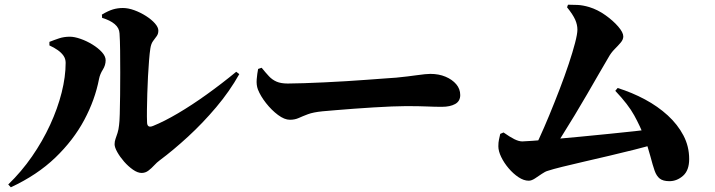

<svg xmlns="http://www.w3.org/2000/svg" viewBox="-20 -768 3040 816"><path d="M582 -33Q565 -33 545 -47Q525 -61 507.5 -81Q490 -101 478.5 -121.5Q467 -142 467 -155Q467 -167 471 -178Q475 -189 479.5 -203Q484 -217 486 -236Q488 -249 489 -283.5Q490 -318 490.5 -364.5Q491 -411 491 -460Q491 -509 490.5 -553Q490 -597 488 -626Q487 -649 467.5 -665.5Q448 -682 414 -692L413 -706Q440 -722 460 -728Q480 -734 502 -734Q525 -734 551 -724.5Q577 -715 600.5 -700Q624 -685 638.5 -668.5Q653 -652 653 -638Q653 -624 646 -614.5Q639 -605 630.5 -593.5Q622 -582 619 -562Q616 -543 613.5 -511.5Q611 -480 609 -443.5Q607 -407 606 -370Q605 -333 604.5 -301.5Q604 -270 605 -249Q605 -222 631 -233Q678 -252 736.5 -286.5Q795 -321 858.5 -366.5Q922 -412 984 -463L997 -453Q956 -380 899 -312.5Q842 -245 779.5 -187.5Q717 -130 658 -86Q647 -78 635.5 -65.5Q624 -53 611 -43Q598 -33 582 -33ZM15 16Q71 -38 116 -103Q161 -168 193 -237.5Q225 -307 242 -374.5Q259 -442 259 -501Q259 -518 250 -531Q241 -544 225.5 -555Q210 -566 190 -575V-590Q210 -598 231 -605Q252 -612 277 -612Q296 -612 322 -603Q348 -594 372.5 -579Q397 -564 413 -546.5Q429 -529 429 -512Q429 -491 417 -472Q405 -453 401 -433Q384 -344 338 -258Q292 -172 215 -98Q138 -24 26 28Z M1212 -259Q1189 -259 1161.5 -279.5Q1134 -300 1110.5 -330Q1087 -360 1076 -388Q1069 -407 1071 -431Q1073 -455 1077 -475L1092 -480Q1109 -459 1123 -444Q1137 -429 1155.5 -421Q1174 -413 1203 -413Q1232 -413 1272.5 -414.5Q1313 -416 1359 -418Q1405 -420 1451.5 -423Q1498 -426 1540 -429Q1582 -432 1614.5 -434.5Q1647 -437 1664 -438Q1714 -443 1752.5 -448.5Q1791 -454 1809 -454Q1845 -454 1873.5 -442Q1902 -430 1919 -410Q1936 -390 1936 -364Q1936 -338 1914.5 -326Q1893 -314 1858 -314Q1827 -314 1794.5 -315.5Q1762 -317 1705 -317Q1680 -317 1644.5 -315.5Q1609 -314 1567.5 -311.5Q1526 -309 1485.5 -306Q1445 -303 1409.5 -300Q1374 -297 1351 -295Q1311 -291 1288.5 -282.5Q1266 -274 1249.5 -266.5Q1233 -259 1212 -259Z M2233 -104Q2250 -133 2271 -178.5Q2292 -224 2314.5 -278.5Q2337 -333 2358.5 -389Q2380 -445 2397 -496Q2414 -547 2424 -585.5Q2434 -624 2434 -642Q2434 -663 2424.5 -684.5Q2415 -706 2390 -737L2394 -748Q2412 -748 2434.5 -747Q2457 -746 2484 -738Q2520 -727 2553 -703.5Q2586 -680 2607.5 -655Q2629 -630 2629 -613Q2629 -600 2618 -587Q2607 -574 2592 -559Q2577 -544 2566 -524Q2547 -492 2524 -452Q2501 -412 2475.5 -368Q2450 -324 2422.5 -278.5Q2395 -233 2367 -188.5Q2339 -144 2313 -104ZM2227 0Q2206 0 2183.5 -15Q2161 -30 2141.5 -53Q2122 -76 2110 -101Q2098 -126 2098 -146Q2098 -163 2100.5 -174Q2103 -185 2106 -199L2120 -205Q2147 -186 2166 -176.5Q2185 -167 2200 -167Q2207 -167 2242.5 -169.5Q2278 -172 2331 -176.5Q2384 -181 2445.5 -187Q2507 -193 2567.5 -199Q2628 -205 2678 -210.5Q2728 -216 2758 -220L2768 -157Q2728 -145 2676.5 -132Q2625 -119 2569.5 -106Q2514 -93 2462 -81Q2410 -69 2369.5 -59Q2329 -49 2308 -42Q2297 -39 2282.5 -29Q2268 -19 2253.5 -9.5Q2239 0 2227 0ZM2825 2Q2798 2 2784 -9Q2770 -20 2762 -43Q2754 -66 2744.5 -102.5Q2735 -139 2717 -189Q2701 -231 2675.5 -277.5Q2650 -324 2595 -382L2605 -394Q2666 -375 2721 -345.5Q2776 -316 2818 -277.5Q2860 -239 2884.5 -192.5Q2909 -146 2909 -92Q2909 -44 2883 -21Q2857 2 2825 2Z"/></svg>

Font: Noto Serif JP ExtraLight Black
Style: Regular
Weight: 900
Version: Version 2.003-H1;hotconv 1.1.1;makeotfexe 2.6.0